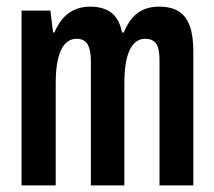

<svg xmlns="http://www.w3.org/2000/svg" viewBox="-20 -559 644 579"><path d="M45 0V-527H132L140 -461H144Q156 -489 172 -506Q188 -523 208 -531Q228 -539 252 -539Q292 -539 316 -520.5Q340 -502 348 -461H353Q365 -489 380 -506Q395 -523 415 -531Q435 -539 459 -539Q496 -539 518.5 -525Q541 -511 552 -481.5Q563 -452 563 -404V0H461V-375Q461 -390 459.5 -402Q458 -414 453.5 -423Q449 -432 440 -437Q431 -442 418 -442Q398 -442 384 -427.5Q370 -413 362.5 -383.5Q355 -354 355 -308V0H254V-375Q254 -390 252 -402Q250 -414 245.5 -423Q241 -432 232.5 -437Q224 -442 211 -442Q191 -442 177 -427.5Q163 -413 155.5 -383.5Q148 -354 148 -308V0Z"/></svg>

Font: Archivo ExtraCondensed SemiBold
Style: Regular
Weight: 600
Width: 2
Designer: Hector Gatti
Foundry: Omnibus-Type
Version: Version 2.001